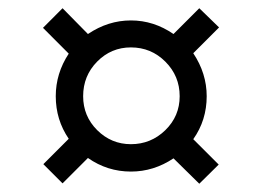

<svg xmlns="http://www.w3.org/2000/svg" viewBox="-20 -588 640 469"><path d="M147.9 -457 85 -520 132.8 -567.9 194.8 -504.9Q244.1 -538.1 299.8 -538.1Q355.5 -538.1 403.8 -504.9L466.8 -567.9L515.1 -521L452.1 -458Q484.9 -408.7 484.9 -353Q484.9 -294.4 452.1 -248L514.2 -186L466.8 -139.2L403.8 -201.2Q355.5 -168.9 299.8 -168.9Q242.2 -168.9 194.8 -202.1L132.8 -140.1L85.9 -187L147.9 -249Q116.2 -295.4 116.2 -353Q116.2 -408.7 147.9 -457ZM299.8 -235.8Q348.6 -235.8 383.8 -270Q418.9 -304.2 418.9 -353Q418.9 -402.3 384 -437.3Q349.1 -472.2 299.8 -472.2Q251.5 -472.2 217.3 -437.5Q183.1 -402.8 183.1 -353Q183.1 -304.2 217.5 -270Q252 -235.8 299.8 -235.8Z"/></svg>

Font: WenQuanYi Micro Hei Mono
Style: Regular
Weight: 400
Foundry: Ascender Corporation
Version: Version 0.2.0-beta